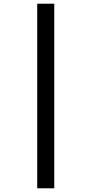

<svg xmlns="http://www.w3.org/2000/svg" viewBox="-20 -782 494 1037"><path d="M273 -762V235H181V-762Z"/></svg>

Font: Noto Sans Display Medium Narrow
Style: Regular
Weight: 500
Width: 4
Designer: Monotype Design team
Foundry: Monotype Imaging Inc.
Version: Version 1.000